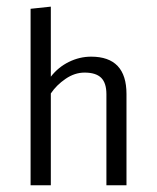

<svg xmlns="http://www.w3.org/2000/svg" viewBox="-20 -550 466 570"><path d="M130.9 -322.3Q152.8 -350.6 184.6 -366.2Q216.3 -381.8 250.5 -381.8Q355.5 -381.8 355.5 -271V0H295.9V-270.5Q295.9 -303.7 280.3 -319.1Q264.6 -334.5 231 -334.5Q201.7 -334.5 174.6 -315.9Q147.5 -297.4 130.9 -272.5V0H70.8V-523.9L130.9 -530.3Z"/></svg>

Font: Amiri Typewriter
Style: Regular
Weight: 400
Monospace: yes
Designer: Khaled Hosny
Version: Version 1.1